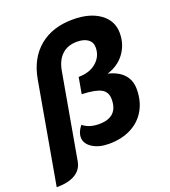

<svg xmlns="http://www.w3.org/2000/svg" viewBox="-170 -819 945 1066"><g transform="rotate(-20 303.0 -286.5)"><path d="M87 -464Q108 -581 185 -645Q262 -709 383 -709Q483 -709 543 -665.5Q603 -622 603 -549Q603 -482 565.5 -431Q528 -380 462 -360Q522 -346 553.5 -311.5Q585 -277 585 -224Q585 -154 554.5 -101Q524 -48 468 -19.5Q412 9 337 9Q278 9 239.5 -16Q201 -41 201 -79Q201 -109 228 -143Q264 -113 323 -113Q435 -113 435 -219Q435 -262 402 -280.5Q369 -299 288 -302L305 -398Q370 -398 410 -432.5Q450 -467 450 -520Q450 -551 426.5 -568Q403 -585 362 -585Q308 -585 274 -554Q240 -523 229 -464L140 39Q132 87 91.5 111.5Q51 136 -19 136Z"/></g></svg>

Font: K2D ExtraBold
Style: Italic
Weight: 800
Italic angle: -10°
Designer: Katatrad Aksorn Co.,Ltd.
Foundry: Cadson Demak Co.,Ltd.
Version: Version 1.000; ttfautohint (v1.6)